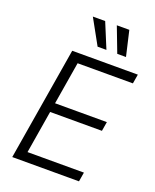

<svg xmlns="http://www.w3.org/2000/svg" viewBox="-173 -1062 939 1160"><g transform="rotate(20 297.0 -482.0)"><path d="M51.1 0 171.9 -727.3H593.8L583.8 -667.6H228.3L182.9 -393.8H516L506 -334.2H172.9L127.5 -59.7H490.1L480.1 0ZM433.9 -802.9 372.5 -964.1H452.8L490.1 -802.9ZM307.5 -802.9 218.4 -964.1H297.6L364.3 -802.9Z"/></g></svg>

Font: Inter Light  BETA
Style: Italic
Weight: 300
Italic angle: 9.39999°
Designer: Rasmus Andersson
Foundry: rsms
Version: Version 3.011;git-f93a4a705